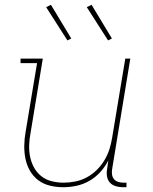

<svg xmlns="http://www.w3.org/2000/svg" viewBox="-20 -775 640 803"><path d="M245 8Q216 8 189 1.5Q162 -5 140.5 -21Q119 -37 105.5 -60.5Q92 -84 86.5 -111Q81 -138 81.5 -166.5Q82 -195 87 -223L135 -511H66V-530H159L108 -220Q103 -195 102 -169Q101 -143 106 -119Q111 -95 122.5 -74Q134 -53 153 -38Q172 -23 196.5 -17Q221 -11 246 -11Q270 -11 295 -16Q320 -21 342.5 -33Q365 -45 384 -63.5Q403 -82 416.5 -104.5Q430 -127 437.5 -150.5Q445 -174 449 -199L504 -530H525L449 -68Q447 -57 448.5 -45.5Q450 -34 456.5 -26Q463 -18 474 -14.5Q485 -11 496 -11H509V8H493Q478 8 463.5 3.5Q449 -1 439.5 -11.5Q430 -22 427.5 -37.5Q425 -53 428 -68L433 -104Q420 -78 399.5 -55.5Q379 -33 353.5 -18.5Q328 -4 300 2Q272 8 245 8ZM432 -606 343 -745 363 -755 448 -614ZM262 -606 173 -745 193 -755 278 -614Z"/></svg>

Font: Iosevka Curly Slab ThEx
Style: Italic
Weight: 100
Width: 7
Italic angle: -9°
Monospace: yes
Designer: Belleve Invis
Foundry: Belleve Invis
Version: Version 11.1.0; ttfautohint (v1.8.3)